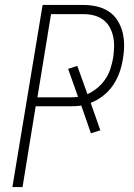

<svg xmlns="http://www.w3.org/2000/svg" viewBox="-20 -755 540 775"><path d="M30 0 152 -735H316Q344 -735 370.5 -729Q397 -723 418.5 -709Q440 -695 454 -673Q468 -651 474.5 -625.5Q481 -600 481 -572.5Q481 -545 476 -517Q472 -490 462.5 -463Q453 -436 436.5 -411.5Q420 -387 396.5 -368.5Q373 -350 346 -340L385 -229L347 -217L308 -329Q296 -327 284.5 -326.5Q273 -326 262 -326H124L71 0ZM131 -362H262Q270 -362 278.5 -362.5Q287 -363 295 -364L255 -477L292 -489L333 -375Q355 -385 373.5 -400.5Q392 -416 405.5 -436Q419 -456 426 -478.5Q433 -501 437 -523Q440 -545 440.5 -566.5Q441 -588 436.5 -608.5Q432 -629 422 -646.5Q412 -664 395.5 -676Q379 -688 358.5 -693Q338 -698 316 -698H186Z"/></svg>

Font: Iosevka SS04 XLt Obl
Style: Regular
Weight: 200
Italic angle: -9°
Monospace: yes
Designer: Belleve Invis
Foundry: Belleve Invis
Version: Version 19.0.0; ttfautohint (v1.8.4)